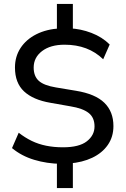

<svg xmlns="http://www.w3.org/2000/svg" viewBox="-20 -840 640 975"><path d="M269 115V-27L290 -8Q218 -9 153.5 -28.5Q89 -48 41 -88L75 -166Q107 -141 141 -124.5Q175 -108 214.5 -100Q254 -92 300 -92Q382 -92 421 -122.5Q460 -153 460 -198Q460 -243 430 -266.5Q400 -290 338 -300L236 -318Q148 -333 102 -376Q56 -419 56 -497Q56 -553 84.5 -596.5Q113 -640 164.5 -666Q216 -692 285 -696L269 -681V-820H350V-681L333 -696Q389 -694 444 -673Q499 -652 537 -614L504 -539Q466 -576 417 -594.5Q368 -613 308 -613Q236 -613 193.5 -580.5Q151 -548 151 -497Q151 -453 177 -429.5Q203 -406 264 -396L366 -379Q464 -363 510 -318Q556 -273 556 -200Q556 -145 527.5 -104Q499 -63 448.5 -39Q398 -15 332 -10L350 -28V115Z"/></svg>

Font: Nunito Sans 12pt ExtraLight 8pt Medium
Style: Regular
Weight: 500
Version: Version 3.101;gftools[0.9.27]